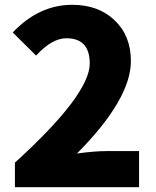

<svg xmlns="http://www.w3.org/2000/svg" viewBox="-20 -778 649 798"><path d="M42 -102Q353 -385 353 -514Q353 -619 256 -619Q196 -619 130 -547L33 -643Q142 -758 280 -758Q389 -758 456 -694Q524 -630 524 -524Q524 -366 300 -140Q374 -150 421 -150H558V0H42Z"/></svg>

Font: KaiGen Gothic KR Heavy
Style: Heavy
Weight: 900
Designer: Ryoko NISHIZUKA  (kana & ideographs); Paul D. Hunt (Latin, Greek & Cyrillic); Wenlong ZHANG  (bopomofo); Sandoll Communi
Foundry: Adobe Systems Incorporated
Version: Version 1.002 March 28, 2018